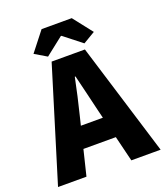

<svg xmlns="http://www.w3.org/2000/svg" viewBox="-150 -938 901 1041"><g transform="rotate(-20 300.0 -417.5)"><path d="M4 0 204 -651H396L596 0H427L348 -323Q337 -371 323.5 -426Q310 -481 298 -531H294Q284 -481 271.5 -426Q259 -371 247 -323L168 0ZM142 -147V-270H456V-147ZM195 -683 126 -724 213 -835H387L474 -724L405 -683L302 -764H298Z"/></g></svg>

Font: Source Code Pro ExtraLight ExtraBold
Style: Regular
Weight: 800
Monospace: yes
Version: Version 1.018;hotconv 1.0.116;makeotfexe 2.5.65601